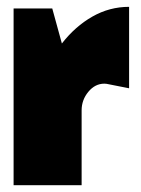

<svg xmlns="http://www.w3.org/2000/svg" viewBox="-20 -545 415 565"><path d="M20 -520H133.8L162.1 -417Q201.2 -467.3 251.7 -496.1Q302.2 -524.9 359.9 -524.9V-285.2L300.8 -296.9Q293 -298.8 287.1 -298.8Q259.8 -298.8 240 -274.9Q220.2 -251 220.2 -220.2V0H20Z"/></svg>

Font: Mikodacs
Style: Regular
Weight: 400
Designer: gluk (gluksza@wp.pl)
Foundry: gluk (gluksza@wp.pl)
Version: Version 0.28